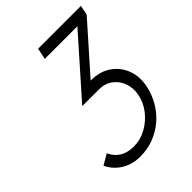

<svg xmlns="http://www.w3.org/2000/svg" viewBox="-205 -804 920 920"><g transform="rotate(-45 254.5 -344.0)"><path d="M291 -414H289L499 -651L509 -700H219L207 -643H428L174 -356H286Q328 -356 356.5 -334.5Q385 -313 397.5 -278Q410 -243 402 -204Q394 -161 365.5 -124.5Q337 -88 297 -66Q257 -44 212 -44Q170 -44 141.5 -61.5Q113 -79 97 -113L44 -82Q64 -39 105 -13.5Q146 12 200 12Q250 12 292.5 -4.5Q335 -21 369 -50Q403 -79 425.5 -117.5Q448 -156 458 -200Q471 -258 453.5 -306.5Q436 -355 394 -384.5Q352 -414 291 -414Z"/></g></svg>

Font: Advent Pro
Style: Italic
Weight: 400
Italic angle: -12°
Designer: VivaRado, Andreas Kalpakidis
Foundry: VivaRado, Andreas Kalpakidis
Version: Version 3.000